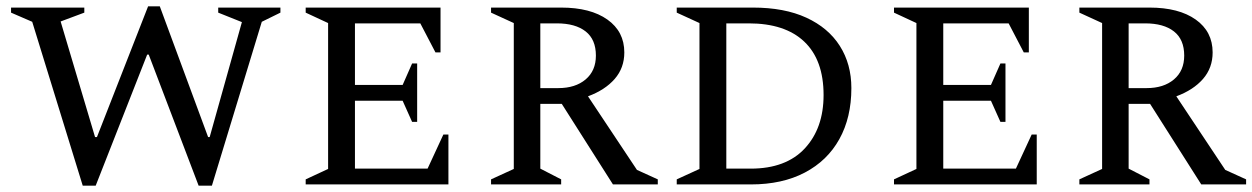

<svg xmlns="http://www.w3.org/2000/svg" viewBox="-20 -584 3966 608"><path d="M242 4 82 -515 15 -544V-560H247V-544L172 -516L281 -150H287L449 -564H486L639 -150H644L746 -514L671 -544V-560H868V-544L809 -515L651 4H609L451 -411H446L283 4Z M948 0V-16L1019 -49V-511L948 -544V-560H1375V-418H1359L1311 -510H1104V-315H1255L1285 -383H1301V-198H1285L1255 -265H1104V-50H1334L1384 -158H1400V0Z M1535 0V-16L1607 -49V-511L1535 -544V-560H1757Q1850 -560 1903.5 -522Q1957 -484 1957 -418Q1957 -369 1926.5 -334Q1896 -299 1842 -279L1997 -46L2063 -16V0H1921L1759 -255H1691V-50L1757 -16V0ZM1743 -510H1691V-305H1748Q1802 -305 1834.5 -332.5Q1867 -360 1867 -408Q1867 -459 1834.5 -484.5Q1802 -510 1743 -510Z M2123 0V-16L2195 -49V-511L2123 -544V-560H2364Q2464 -560 2533.5 -528Q2603 -496 2639.5 -438.5Q2676 -381 2676 -305Q2676 -212 2638 -143.5Q2600 -75 2528.5 -37.5Q2457 0 2358 0ZM2351 -510H2280V-50H2357Q2469 -50 2528.5 -114Q2588 -178 2588 -283Q2588 -394 2527 -452Q2466 -510 2351 -510Z M2811 0V-16L2882 -49V-511L2811 -544V-560H3238V-418H3222L3174 -510H2967V-315H3118L3148 -383H3164V-198H3148L3118 -265H2967V-50H3197L3247 -158H3263V0Z M3398 0V-16L3470 -49V-511L3398 -544V-560H3620Q3713 -560 3766.5 -522Q3820 -484 3820 -418Q3820 -369 3789.5 -334Q3759 -299 3705 -279L3860 -46L3926 -16V0H3784L3622 -255H3554V-50L3620 -16V0ZM3606 -510H3554V-305H3611Q3665 -305 3697.5 -332.5Q3730 -360 3730 -408Q3730 -459 3697.5 -484.5Q3665 -510 3606 -510Z"/></svg>

Font: Spectral SC
Style: Regular
Weight: 400
Designer: Jean-Baptiste Levee
Foundry: Production Type
Version: Version 2.001